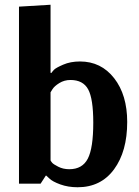

<svg xmlns="http://www.w3.org/2000/svg" viewBox="-20 -774 585 809"><path d="M307 15Q267 15 234 3Q201 -9 188 -22L175 -34H173L151 0H60V-746L193 -754V-467H197Q200 -472 207.5 -480Q215 -488 246 -501.5Q277 -515 317 -515Q406 -515 461 -444.5Q516 -374 516 -260Q516 -136 460.5 -60.5Q405 15 307 15ZM272 -61Q327 -61 350 -105.5Q373 -150 373 -257Q373 -358 351.5 -397.5Q330 -437 277 -437Q251 -437 230 -424Q209 -411 201 -398L193 -385V-98Q195 -94 200 -88Q205 -82 225.5 -71.5Q246 -61 272 -61Z"/></svg>

Font: Arsenal
Style: Bold
Weight: 700
Designer: Andrij Shevchenko
Foundry: Stairsfor
Version: Version 2.001;PS 002.001;hotconv 1.0.88;makeotf.lib2.5.64775